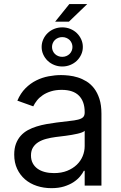

<svg xmlns="http://www.w3.org/2000/svg" viewBox="-20 -928 604 960"><path d="M237.2 12.8Q198.5 12.8 164.4 1.6Q130.3 -9.6 105.3 -31.1Q80.3 -52.6 65.7 -83.8Q51.1 -115.1 51.1 -154.8Q51.1 -186.1 59.8 -209.2Q68.5 -232.2 83.6 -249.1Q98.7 -266 119.1 -277.2Q139.6 -288.4 163 -295.6Q186.4 -302.9 212 -307.5Q237.6 -312.1 262.8 -315.3Q300.1 -320.3 326.7 -323Q353.3 -325.6 370.4 -329.9Q387.4 -334.2 395.4 -342Q403.4 -349.8 403.4 -365.1V-367.9Q403.4 -420.5 374.8 -449.6Q346.2 -478.7 288.4 -478.7Q258.5 -478.7 235.1 -471.4Q211.6 -464.1 194.2 -452.4Q176.8 -440.7 165.1 -426Q153.4 -411.2 146.3 -396.3L66.8 -424.7Q82.7 -462 107.4 -486.7Q132.1 -511.4 161.4 -525.9Q190.7 -540.5 222.7 -546.5Q254.6 -552.6 285.5 -552.6Q302.9 -552.6 324.6 -550.2Q346.2 -547.9 368.6 -541Q391 -534.1 412.5 -521Q433.9 -507.8 450.5 -486.3Q467 -464.8 477.1 -433.8Q487.2 -402.7 487.2 -359.4V0H403.4V-73.9H399.1Q392.8 -60.7 380 -45.5Q367.2 -30.2 347.5 -17.2Q327.8 -4.3 300.4 4.3Q273.1 12.8 237.2 12.8ZM250 -62.5Q287.3 -62.5 315.9 -74Q344.5 -85.6 364 -104.4Q383.5 -123.2 393.5 -147.5Q403.4 -171.9 403.4 -197.4V-274.1Q399.9 -269.9 390.3 -266.2Q380.7 -262.4 367.5 -259.4Q354.4 -256.4 339 -253.7Q323.5 -251.1 308.6 -249.1Q293.7 -247.2 280.5 -245.6Q267.4 -244 258.5 -242.9Q234 -239.7 211.6 -233.8Q189.3 -228 172.2 -217.5Q155.2 -207 145.1 -190.9Q134.9 -174.7 134.9 -150.6Q134.9 -128.9 143.5 -112.4Q152 -95.9 167.4 -84.7Q182.9 -73.5 204 -68Q225.1 -62.5 250 -62.5ZM291.2 -595.5Q269.9 -595.5 251.1 -603.2Q232.2 -610.8 218.4 -624.1Q204.5 -637.4 196.4 -655.2Q188.2 -672.9 188.2 -693.2Q188.2 -713.4 196.4 -731.4Q204.5 -749.3 218.4 -762.6Q232.2 -775.9 251.1 -783.6Q269.9 -791.2 291.2 -791.2Q312.5 -791.2 331.3 -783.6Q350.1 -775.9 364 -762.6Q377.8 -749.3 386 -731.4Q394.2 -713.4 394.2 -693.2Q394.2 -672.9 386 -655.2Q377.8 -637.4 364 -624.1Q350.1 -610.8 331.3 -603.2Q312.5 -595.5 291.2 -595.5ZM291.2 -643.8Q302.2 -643.8 311.6 -647.7Q321 -651.6 327.8 -658.2Q334.5 -664.8 338.4 -673.8Q342.3 -682.9 342.3 -693.2Q342.3 -703.5 338.4 -712.5Q334.5 -721.6 327.8 -728.2Q321 -734.7 311.6 -738.6Q302.2 -742.5 291.2 -742.5Q280.2 -742.5 270.8 -738.6Q261.4 -734.7 254.6 -728.2Q247.9 -721.6 244 -712.5Q240.1 -703.5 240.1 -693.2Q240.1 -682.9 244 -673.8Q247.9 -664.8 254.6 -658.2Q261.4 -651.6 270.8 -647.7Q280.2 -643.8 291.2 -643.8ZM326.7 -907.7H416.2L324.6 -819.6H255.7Z"/></svg>

Font: Interop
Style: Regular
Weight: 400
Designer: Rasmus Andersson, Google, Jang Haemin
Foundry: jhaemin
Version: Version 1.008